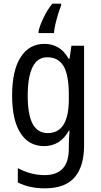

<svg xmlns="http://www.w3.org/2000/svg" viewBox="-20 -786 548 1046"><path d="M222 -547Q264 -547 297 -527.5Q330 -508 354 -466H359L369 -537H438V7Q438 120 386.5 180Q335 240 224 240Q140 240 77 208V130Q148 168 224 168Q287 168 321 133Q355 98 355 22V5Q355 -10 356 -32Q357 -54 359 -74H355Q308 10 220 10Q137 10 91.5 -61Q46 -132 46 -266Q46 -402 92.5 -474.5Q139 -547 222 -547ZM237 -474Q184 -474 157.5 -420.5Q131 -367 131 -265Q131 -161 158 -111Q185 -61 240 -61Q355 -61 355 -245V-269Q355 -377 326.5 -425.5Q298 -474 237 -474ZM313 -755Q305 -737 296.5 -709Q288 -681 281.5 -653Q275 -625 274 -606H190V-616Q197 -648 218.5 -692Q240 -736 265 -766H313Z"/></svg>

Font: Noto Sans Myanmar Condensed
Style: Regular
Weight: 400
Width: 3
Designer: Monotype Design Team
Foundry: Monotype Imaging Inc.
Version: Version 2.107; ttfautohint (v1.8.4.7-5d5b)